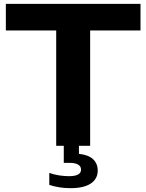

<svg xmlns="http://www.w3.org/2000/svg" viewBox="-20 -760 763 1001"><path d="M273 0V-601H10.5V-740H712.5V-601H450V0ZM347 221Q316 221 288.8 216.5Q261.5 212 237 204V141.5Q262.5 150.5 289 154.5Q315.5 158.5 339.5 158.5Q402.5 158.5 402.5 124.5Q402.5 89 340 89H312.5V-10H391.5V42Q441.5 47.5 465.5 70.2Q489.5 93 489.5 129.5Q489.5 172.5 453.2 196.8Q417 221 347 221Z"/></svg>

Font: Encode Sans Expanded Expanded
Style: Bold
Weight: 700
Width: 7
Designer: Multiple Designers
Foundry: Impallari Type
Version: Version 3.000; ttfautohint (v1.8.3) -l 8 -r 50 -G 200 -x 14 